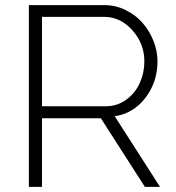

<svg xmlns="http://www.w3.org/2000/svg" viewBox="-20 -730 689 750"><path d="M92.8 0V-710H388.2Q431.6 -710 470.9 -690.7Q510.3 -671.4 537.1 -640.4Q564 -609.4 579.6 -570.1Q595.2 -530.8 595.2 -490.2Q595.2 -410.2 548.6 -348.6Q502 -287.1 428.2 -275.9L605 0H545.9L374 -268.1H144V0ZM144 -314.9H393.1Q437.5 -314.9 472.7 -340.3Q507.8 -365.7 525.9 -405.5Q543.9 -445.3 543.9 -490.2Q543.9 -559.1 497.3 -611.6Q450.7 -664.1 386.2 -664.1H144Z"/></svg>

Font: Rawline Light
Style: Regular
Weight: 300
Designer: Matt McInerney, Pablo Impallari, Rodrigo Fuenzalida
Foundry: Matt McInerney, Pablo Impallari, Rodrigo Fuenzalida
Version: Version 4.020;PS 004.020;hotconv 1.0.88;makeotf.lib2.5.64775